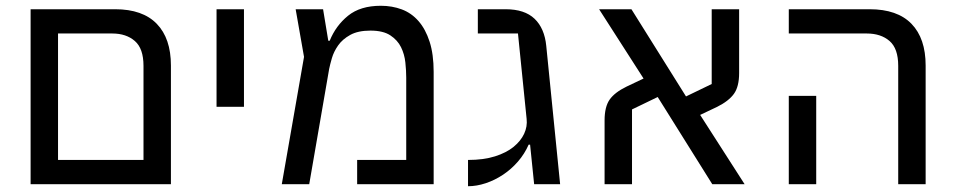

<svg xmlns="http://www.w3.org/2000/svg" viewBox="-20 -638 3307 665"><path d="M86 -606H379Q474 -606 523 -555.5Q572 -505 572 -411V0H86ZM477 -84V-410Q477 -470 447 -496Q417 -522 369 -522H181V-84Z M730 -606H825V-268H730Z M1033 -441 1004 -606H1099L1117 -497H1122Q1143 -549 1185.5 -583.5Q1228 -618 1299 -618Q1338 -618 1371.5 -605.5Q1405 -593 1429.5 -565Q1454 -537 1468 -493.5Q1482 -450 1482 -389V0H1217V-84H1387V-369Q1387 -393 1384 -421.5Q1381 -450 1369 -474.5Q1357 -499 1332 -515.5Q1307 -532 1263 -532Q1220 -532 1193 -517Q1166 -502 1151 -480.5Q1136 -459 1129.5 -436.5Q1123 -414 1120 -399L1051 0H956Z M1816 -137H1811Q1797 -105 1774 -78.5Q1751 -52 1722.5 -33Q1694 -14 1662.5 -3.5Q1631 7 1601 7V-84Q1655 -84 1694.5 -96.5Q1734 -109 1759 -129.5Q1784 -150 1795.5 -175Q1807 -200 1804 -226L1774 -522H1635V-606H1731Q1797 -606 1831.5 -573Q1866 -540 1872 -479L1920 0H1830Z M2074 -221Q2074 -268 2091.5 -293Q2109 -318 2150 -338L2209 -366L2055 -606H2167L2356 -304L2445 -347V-606H2540V-385Q2540 -338 2522 -313Q2504 -288 2464 -268L2405 -240L2559 0H2447L2258 -302L2169 -259V0H2074Z M3091 -410Q3091 -470 3061 -496Q3031 -522 2982 -522H2712V-606H2992Q3088 -606 3137 -555.5Q3186 -505 3186 -411V0H3091ZM2712 -306H2807V0H2712Z"/></svg>

Font: IBM Plex Sans Hebrew Text
Style: Regular
Weight: 450
Designer: Mike Abbink, Paul van der Laan, Pieter van Rosmalen, Yanek Iontef
Foundry: Bold Monday
Version: Version 1.2